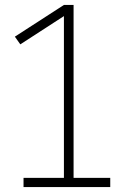

<svg xmlns="http://www.w3.org/2000/svg" viewBox="-20 -755 540 775"><path d="M75 0V-37H238V-690L62 -576L40 -607L238 -735H277V-37H425V0Z"/></svg>

Font: Iosevka Curly Slab Extralight
Style: Regular
Weight: 200
Monospace: yes
Designer: Belleve Invis
Foundry: Belleve Invis
Version: Version 22.1.2; ttfautohint (v1.8.4)